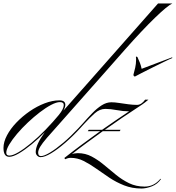

<svg xmlns="http://www.w3.org/2000/svg" viewBox="-76 -893 1009 1102"><path d="M-23 7Q-56 7 -56 -44Q-56 -78 -36 -116Q-16 -154 18 -189.5Q52 -225 94 -254Q136 -283 180.5 -300Q225 -317 265 -317Q299 -317 299 -291Q299 -278 288 -258L485 -481L831 -873H913Q885 -860 813.5 -791Q742 -722 640 -607L529 -481L267 -185Q221 -134 193.5 -102Q166 -70 154.5 -50.5Q143 -31 143 -17Q143 3 159 3Q177 3 211 -17.5Q245 -38 287.5 -74Q330 -110 373 -156L385 -169H395L386 -159Q343 -112 298.5 -73.5Q254 -35 217 -13Q180 9 157 9Q146 9 137.5 0.5Q129 -8 129 -21Q129 -62 181 -134Q145 -97 106 -65Q67 -33 33 -13Q-1 7 -23 7ZM-22 0Q-3 0 29.5 -19Q62 -38 102.5 -71.5Q143 -105 185 -148Q232 -197 261 -232.5Q290 -268 290 -290Q290 -307 268 -307Q248 -307 217.5 -291Q187 -275 152.5 -248.5Q118 -222 84 -190Q50 -158 22 -125Q-6 -92 -23 -63.5Q-40 -35 -40 -16Q-40 0 -22 0ZM616 -148 611 -140H514Q467 -106 421 -72.5Q375 -39 336 -8Q343 -11 352.5 -12.5Q362 -14 371 -14Q414 -14 450.5 5.5Q487 25 521 53.5Q555 82 590 110.5Q625 139 665 158.5Q705 178 754 178Q808 178 845 133L848 135Q828 164 795.5 176.5Q763 189 736 189Q682 189 636.5 171Q591 153 552 127Q513 101 476.5 75Q440 49 404.5 31Q369 13 330 13Q313 13 299 21L293 14Q337 -21 390 -60.5Q443 -100 499 -140H428L433 -148H510Q590 -204 665 -254Q631 -254 594.5 -261Q558 -268 529 -268Q496 -268 467.5 -242.5Q439 -217 407 -182L395 -169H385L397 -182Q426 -215 453 -243Q480 -271 507.5 -288.5Q535 -306 563 -306Q582 -306 608 -302Q634 -298 661 -294.5Q688 -291 710 -291Q736 -291 757 -321H776Q757 -305 740.5 -293.5Q724 -282 711 -274Q671 -248 623 -215.5Q575 -183 526 -148ZM912 -564 913 -560Q898 -554 866.5 -538.5Q835 -523 799.5 -505.5Q764 -488 736 -473.5Q708 -459 699 -454Q690 -454 690 -465Q695 -482 700 -504.5Q705 -527 705 -548Q705 -553 705 -557.5Q705 -562 704 -566Q704 -568 708 -568Q710 -568 713 -565Q721 -548 727 -532.5Q733 -517 737 -498Z"/></svg>

Font: Ballet 16pt
Style: Regular
Weight: 400
Designer: Maximiliano R. Sproviero
Foundry: Omnibus-Type
Version: Version 1.100; ttfautohint (v1.8.3)